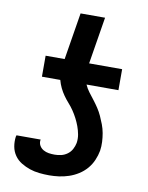

<svg xmlns="http://www.w3.org/2000/svg" viewBox="-84 -796 668 865"><g transform="rotate(10 250.0 -363.5)"><path d="M201 8Q178 8 155 5.5Q132 3 111.5 -4Q91 -11 72 -22.5Q53 -34 40.5 -52Q28 -70 24 -92Q20 -114 23 -137L25 -144H136L135 -142Q133 -128 139.5 -116.5Q146 -105 157.5 -98.5Q169 -92 182 -90Q195 -88 209 -88Q224 -88 239 -91.5Q254 -95 267 -104.5Q280 -114 287.5 -128Q295 -142 298 -157Q301 -177 297.5 -196Q294 -215 287.5 -232.5Q281 -250 272.5 -266.5Q264 -283 253.5 -298.5Q243 -314 230.5 -328Q218 -342 207.5 -357Q197 -372 189 -388.5Q181 -405 176 -424H92V-520H179L214 -735H326L291 -520H442V-424H296Q304 -406 315.5 -391Q327 -376 339 -360.5Q351 -345 361.5 -329Q372 -313 380 -295.5Q388 -278 395 -259.5Q402 -241 405.5 -221.5Q409 -202 410 -181.5Q411 -161 408 -141Q404 -119 394.5 -97Q385 -75 369.5 -57Q354 -39 333.5 -26Q313 -13 290.5 -5.5Q268 2 245.5 5Q223 8 201 8Z"/></g></svg>

Font: Iosevka Custom
Style: Bold Italic
Weight: 700
Italic angle: -9°
Designer: Belleve Invis
Foundry: Belleve Invis
Version: Version 30.3.1; ttfautohint (v1.8.3)